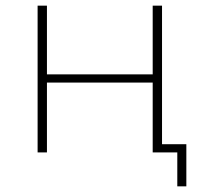

<svg xmlns="http://www.w3.org/2000/svg" viewBox="-20 -539 721 679"><path d="M113 0V-519H146V-276H520V-519H553V0H520V-247H146V0ZM607 120V0H520V-29H639V120Z"/></svg>

Font: Montserrat ExtraLight
Style: Regular
Weight: 200
Designer: Julieta Ulanovsky
Foundry: Julieta Ulanovsky
Version: Version 9.000; ttfautohint (v1.8.4.7-5d5b)